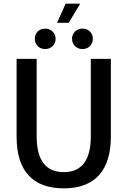

<svg xmlns="http://www.w3.org/2000/svg" viewBox="-20 -1023 699 1053"><path d="M71 -274V-700H181V-276Q181 -79 330 -79Q478 -79 478 -276V-700H588V-274Q588 -134 522.5 -62Q457 10 330 10Q202 10 136.5 -61.5Q71 -133 71 -274ZM340 -1003H420L357 -898H293ZM171 -810Q171 -835 187 -850.5Q203 -866 228 -866Q252 -866 268.5 -850Q285 -834 285 -810Q285 -786 268.5 -770Q252 -754 228 -754Q203 -754 187 -770Q171 -786 171 -810ZM375 -810Q375 -834 391.5 -850Q408 -866 432 -866Q457 -866 473 -850.5Q489 -835 489 -810Q489 -786 473 -770Q457 -754 432 -754Q408 -754 391.5 -770Q375 -786 375 -810Z"/></svg>

Font: Sarabun Medium
Style: Regular
Weight: 500
Designer: Suppakit Chalermlarp | Katatrad Co.,Ltd.
Foundry: Cadson Demak Co.,Ltd.
Version: Version 1.000; ttfautohint (v1.6)